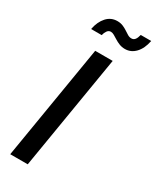

<svg xmlns="http://www.w3.org/2000/svg" viewBox="-234 -994 861 1058"><g transform="rotate(30 197.0 -465.5)"><path d="M265.1 -727.5 144.5 0H33.2L153.8 -727.5ZM290 -817.9Q270.5 -817.9 253.9 -824.5Q237.3 -831.1 223.6 -839.8Q210 -848.6 198.2 -855.2Q186.5 -861.8 176.8 -861.8Q162.6 -861.8 153.8 -849.1Q145 -836.4 141.6 -820.3H74.2Q84 -870.6 111.1 -900.6Q138.2 -930.7 178.7 -930.7Q199.2 -930.7 215.1 -923.8Q231 -917 243.7 -908.4Q256.3 -899.9 267.8 -893.1Q279.3 -886.2 292 -886.2Q305.7 -886.2 314 -896.7Q322.3 -907.2 327.6 -928.7H394Q383.8 -876.5 356 -847.2Q328.1 -817.9 290 -817.9Z"/></g></svg>

Font: Inter 17pt Medium
Style: Italic
Weight: 500
Italic angle: -9.3988°
Version: Version 4.001;git-66647c0bb